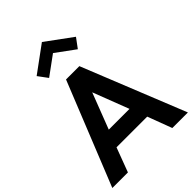

<svg xmlns="http://www.w3.org/2000/svg" viewBox="-312 -1182 1315 1315"><g transform="rotate(-45 346.0 -524.0)"><path d="M-20.5 0 280.9 -750H410L711.4 0H560.5L494.1 -176.8H196.8L130.5 0ZM245 -300H445.9L345.5 -560.9ZM206.4 -839.1 155 -908.6 345.5 -1048.2 535.9 -908.6 484.5 -839.1 345.5 -940.9Z"/></g></svg>

Font: Spartan
Style: Bold
Weight: 700
Designer: Matt Bailey, Mirko Velimirovic
Foundry: Matt Bailey
Version: Version 1.005